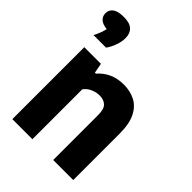

<svg xmlns="http://www.w3.org/2000/svg" viewBox="-232 -922 1032 1032"><g transform="rotate(45 284.0 -406.0)"><path d="M54 0V-547H180.5L191 -490.5H198.5Q255 -555.5 347 -555.5Q395.5 -555.5 434 -535.8Q472.5 -516 494.8 -471.5Q517 -427 517 -352.5V0H364.5V-342Q364.5 -388 346 -405Q327.5 -422 296 -422Q272.5 -422 247.8 -411.8Q223 -401.5 206.5 -379.5V0ZM43 -628Q65 -671 70.5 -701Q36.5 -704.5 20.8 -719.2Q5 -734 5 -756.5Q5 -782.5 25.5 -797.5Q46 -812.5 90.5 -812.5Q135 -812.5 155.8 -793Q176.5 -773.5 176.5 -738Q176.5 -711.5 165.8 -681.2Q155 -651 138.5 -628Z"/></g></svg>

Font: Encode Sans SmCnd
Style: Bold
Weight: 700
Width: 4
Designer: Multiple Designers
Foundry: Impallari Type
Version: Version 3.002; ttfautohint (v1.8.3) -l 8 -r 50 -G 200 -x 14 